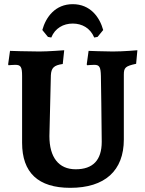

<svg xmlns="http://www.w3.org/2000/svg" viewBox="-20 -889 697 921"><path d="M329 -776C374 -776 413 -754 432 -709L448 -712L475 -745C458 -807 413 -869 329 -869C245 -869 200 -807 183 -745L210 -712L226 -709C244 -754 284 -776 329 -776ZM317 12C483 12 574 -70 574 -220V-531C574 -565 582 -572 633 -583L639 -648C639 -648 572 -642 521 -642C483 -642 405 -645 405 -645L396 -580L398 -576C398 -576 421 -578 432 -578C457 -578 463 -568 464 -524C464 -524 468 -275 468 -209C468 -121 426 -77 343 -77C261 -77 217 -135 217 -236L224 -528C226 -563 238 -576 281 -582L288 -648C288 -648 211 -642 169 -642C113 -642 28 -645 28 -645L19 -580L21 -576C21 -576 42 -578 53 -578C80 -578 86 -568 86 -524V-204C86 -61 163 12 317 12Z"/></svg>

Font: Alegreya SC
Style: Bold
Weight: 700
Designer: Juan Pablo del Peral
Foundry: Huerta Tipografica
Version: Version 2.007;PS 002.007;hotconv 1.0.88;makeotf.lib2.5.64775